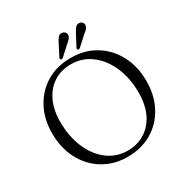

<svg xmlns="http://www.w3.org/2000/svg" viewBox="-199 -1048 1191 1231"><g transform="rotate(-30 396.5 -433.0)"><path d="M394.5 -715.5Q497.5 -715.5 575.8 -667.5Q654 -619.5 698 -535.8Q742 -452 742 -345Q742 -238.5 698 -156.5Q654 -74.5 575.8 -28.5Q497.5 17.5 394.5 17.5Q319 17.5 256 -10Q193 -37.5 146.8 -87.5Q100.5 -137.5 75.2 -205.2Q50 -273 50 -353.5Q50 -460 93.8 -541.8Q137.5 -623.5 215.2 -669.5Q293 -715.5 394.5 -715.5ZM661.5 -305Q661.5 -414 624.2 -498.5Q587 -583 522.2 -631.2Q457.5 -679.5 375 -679.5Q303 -679.5 248.2 -644.8Q193.5 -610 162.8 -545.8Q132 -481.5 132 -393Q132 -283.5 168.8 -198.5Q205.5 -113.5 269.8 -65.2Q334 -17 416.5 -17Q488.5 -17 544 -52Q599.5 -87 630.5 -151.5Q661.5 -216 661.5 -305ZM377 -838.5Q387.5 -859.5 398.5 -872Q409.5 -884.5 427 -882.5Q440.5 -880.5 448.2 -871.2Q456 -862 454.5 -849Q453 -836 444 -825.8Q435 -815.5 422 -805.5L352 -741Q342 -734 334.5 -739Q328.5 -743.5 334.5 -755ZM505 -838.5Q515.5 -859.5 526.8 -871.5Q538 -883.5 555 -881.5Q568.5 -879.5 576.2 -870Q584 -860.5 582 -847.5Q580 -834.5 570.8 -824.5Q561.5 -814.5 548 -805L478 -741Q468 -734 460.5 -739.5Q455 -743.5 461 -755.5Z"/></g></svg>

Font: Fraunces 9pt Light
Style: Regular
Weight: 300
Version: Version 1.000;[0bf87f6ff]